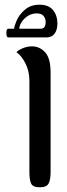

<svg xmlns="http://www.w3.org/2000/svg" viewBox="-20 -796 285 816"><path d="M105 -64V-451Q105 -494 88 -527Q71 -560 50 -574Q56 -582 75.5 -590.5Q95 -599 116 -599Q149 -599 172 -573.5Q195 -548 195 -488V-64Q195 -32 186.5 -16Q178 0 149 0Q120 0 112.5 -15.5Q105 -31 105 -64ZM7 -656Q7 -674 15 -674H40Q40 -683 50.5 -708Q61 -733 85.5 -754.5Q110 -776 148 -776Q187 -776 205.5 -753Q224 -730 224 -696Q224 -669 212 -653Q200 -637 179 -637H15Q7 -637 7 -656ZM153 -674Q174 -674 174 -702Q174 -718 165 -728.5Q156 -739 136 -739Q115 -739 98 -728Q81 -717 71.5 -701.5Q62 -686 62 -674Z"/></svg>

Font: El Messiri
Style: Regular
Weight: 400
Designer: Mohamed Gaber
Foundry: Kief Type Foundry
Version: Version 2.006